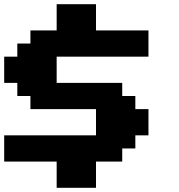

<svg xmlns="http://www.w3.org/2000/svg" viewBox="-20 -895 852 915"><path d="M250 0H437.5V-125H562.5V-187.5H625V-250H687.5V-375H625V-437.5H562.5V-500H250V-625H687.5V-750H437.5V-875H250V-750H125V-687.5H62.5V-625H0V-500H62.5V-437.5H125V-375H437.5V-250H0V-125H250Z"/></svg>

Font: Faithful 32x
Style: Semibold
Weight: 400
Foundry: Faithful Resource Pack
Version: Version 1.0; January 27, 2023